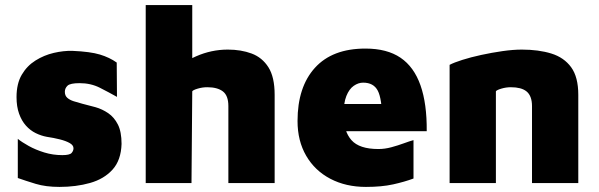

<svg xmlns="http://www.w3.org/2000/svg" viewBox="-20 -720 2354 755"><path d="M214 15Q160 15 120.5 3Q81 -9 50 -20V-174Q66 -161 93 -146Q120 -131 154 -120.5Q188 -110 225 -110Q254 -110 261.5 -118.5Q269 -127 269 -137Q269 -149 254 -157.5Q239 -166 215 -172Q191 -178 164 -182Q142 -186 120.5 -196.5Q99 -207 82 -226Q65 -245 55 -273Q45 -301 45 -338Q45 -391 65.5 -426Q86 -461 119.5 -482Q153 -503 191.5 -512Q230 -521 265 -520Q335 -517 373 -505.5Q411 -494 439 -474L440 -339Q408 -357 372.5 -375Q337 -393 293 -393Q256 -393 245.5 -383Q235 -373 235 -359Q235 -344 244.5 -335.5Q254 -327 269.5 -322Q285 -317 304 -312Q329 -306 355.5 -298.5Q382 -291 405.5 -275Q429 -259 443.5 -230.5Q458 -202 458 -154Q456 -90 422.5 -53Q389 -16 334 -0.5Q279 15 214 15Z M553 0V-700H736V-390L650 -431Q691 -472 751 -498.5Q811 -525 876 -525Q928 -525 969.5 -509.5Q1011 -494 1035.5 -455.5Q1060 -417 1060 -347V0H878V-303Q878 -344 856.5 -360.5Q835 -377 795 -377Q776 -377 757.5 -371.5Q739 -366 736 -361L733 0Z M1419 15Q1340 15 1279 -17Q1218 -49 1184 -107.5Q1150 -166 1150 -244Q1150 -378 1218.5 -453.5Q1287 -529 1417 -529Q1502 -529 1555 -493Q1608 -457 1633.5 -384.5Q1659 -312 1658 -204H1279L1255 -311H1502L1483 -249Q1482 -332 1465.5 -363.5Q1449 -395 1408 -395Q1389 -395 1371 -382.5Q1353 -370 1342 -342.5Q1331 -315 1331 -269Q1331 -204 1362 -169Q1393 -134 1468 -134Q1493 -134 1519 -141Q1545 -148 1568 -156.5Q1591 -165 1606 -169V-18Q1571 -5 1526 5Q1481 15 1419 15Z M1748 -465Q1765 -474 1798 -484.5Q1831 -495 1872.5 -504Q1914 -513 1956 -519Q1998 -525 2032 -525Q2098 -525 2148 -509.5Q2198 -494 2226 -455.5Q2254 -417 2254 -347V0H2072V-303Q2072 -323 2066.5 -337.5Q2061 -352 2050.5 -360.5Q2040 -369 2024.5 -373Q2009 -377 1989 -377Q1970 -377 1951.5 -371.5Q1933 -366 1930 -361V0H1748Z"/></svg>

Font: Maven Pro Black
Style: Regular
Weight: 900
Designer: Joe Prince
Foundry: Joe Prince
Version: Version 2.103